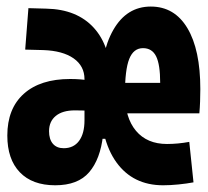

<svg xmlns="http://www.w3.org/2000/svg" viewBox="-20 -547 626 577"><path d="M146 9.8Q77.1 9.8 39.6 -29.3Q2 -68.4 2 -139.6Q2 -220.7 51.5 -265.1Q101.1 -309.6 190.9 -309.6Q222.7 -309.6 249.5 -304.9Q276.4 -300.3 294.4 -292L289.1 -200.7Q276.4 -211.9 254.4 -213.6Q232.4 -215.3 205.1 -215.3Q168 -215.3 147.7 -198.7Q127.4 -182.1 127.4 -152.8Q127.4 -128.4 138.9 -115Q150.4 -101.6 171.4 -101.6Q201.2 -101.6 217.5 -123.5Q233.9 -145.5 233.9 -185.5L242.2 -271.5L328.6 -129.9H248.5L289.6 -140.6Q281.7 -68.8 248 -29.5Q214.4 9.8 146 9.8ZM242.2 -151.4 233.9 -183.1V-309.1Q233.9 -348.6 201.2 -371.6Q168.5 -394.5 109.9 -396.5L55.7 -397.9L65.4 -522.5L119.6 -521Q211.4 -519 262 -463.4Q312.5 -407.7 312.5 -309.6V-151.4ZM470.2 9.8Q379.9 9.8 330.1 -58.8Q280.3 -127.4 280.3 -259.8Q280.3 -387.2 320.6 -457.3Q360.8 -527.3 433.1 -527.3Q504.4 -527.3 543.2 -462.4Q582 -397.5 582 -279.3Q582 -261.2 581.3 -241.9Q580.6 -222.7 579.1 -206.5H346.7V-297.9H461.4Q461.4 -353 449.2 -377.7Q437 -402.3 409.7 -402.3Q381.3 -402.3 368.4 -369.9Q355.5 -337.4 355.5 -264.6Q355.5 -193.4 388.7 -153.8Q421.9 -114.3 481.9 -114.3Q514.2 -114.3 548.8 -120.6L561.5 1Q540.5 4.9 516.4 7.3Q492.2 9.8 470.2 9.8Z"/></svg>

Font: Cascadia Code
Style: Regular
Weight: 400
Monospace: yes
Designer: Aaron Bell
Foundry: Saja Typeworks
Version: Version 2106.017